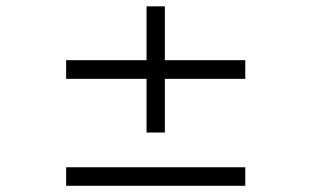

<svg xmlns="http://www.w3.org/2000/svg" viewBox="-20 -598 1002 618"><path d="M192.9 0V-59.6H769.5V0ZM510.7 -344.2V-171.4H451.7V-344.2H192.9V-404.3H451.7V-577.6H510.7V-404.3H769.5V-344.2Z"/></svg>

Font: Doulos SIL Am
Style: Regular
Weight: 400
Designer: Walt Agee, Victor Gaultney, Peter Martin, Debbi Hosken, Becca Hirsbrunner
Foundry: SIL International
Version: Version 5.000